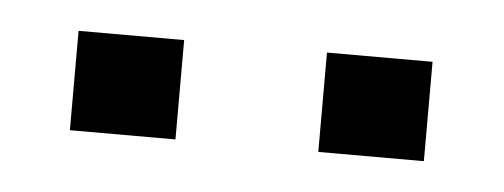

<svg xmlns="http://www.w3.org/2000/svg" viewBox="-24 -712 404 154"><g transform="rotate(5 177.5 -635.0)"><path d="M235 -595V-675H320V-595ZM35 -595V-675H120V-595Z"/></g></svg>

Font: Share
Style: Regular
Weight: 400
Designer: Ralph du Carrois
Version: Version 1.002